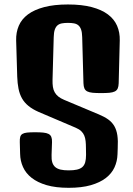

<svg xmlns="http://www.w3.org/2000/svg" viewBox="-20 -851 605 876"><path d="M70.3 -202.6Q69.8 -217.3 72.3 -226.3Q74.7 -235.4 82.3 -240Q89.8 -244.6 103.5 -246.1Q117.2 -247.6 139.6 -247.6Q162.1 -247.6 177.2 -246.1Q192.4 -244.6 201.4 -240Q210.4 -235.4 214.1 -226.3Q217.8 -217.3 217.3 -202.6L215.3 -144.5Q214.4 -124 218.5 -110.4Q222.7 -96.7 232.2 -88.6Q241.7 -80.6 256.8 -77.1Q272 -73.7 293.5 -73.7Q315.4 -73.7 330.8 -77.1Q346.2 -80.6 355.5 -88.6Q364.7 -96.7 368.7 -110.4Q372.6 -124 372.6 -144.5L372.1 -176.3Q372.1 -193.4 370.6 -207.3Q369.1 -221.2 364.5 -232.4Q359.9 -243.7 350.8 -252.4Q341.8 -261.2 325.7 -268.1L156.2 -340.3Q128.4 -352.5 109.9 -367.7Q91.3 -382.8 80.3 -402.3Q69.3 -421.9 64.5 -446.3Q59.6 -470.7 58.6 -501L53.7 -666.5Q52.7 -703.1 65.7 -733.4Q78.6 -763.7 107.4 -785.2Q136.2 -806.6 181.4 -818.6Q226.6 -830.6 290 -830.6Q353.5 -830.6 398.7 -818.6Q443.8 -806.6 472.4 -785.2Q501 -763.7 514.2 -733.4Q527.3 -703.1 526.4 -666.5L521.5 -471.2Q521 -456.5 517.1 -447.5Q513.2 -438.5 503.9 -433.8Q494.6 -429.2 479.2 -427.7Q463.9 -426.3 441.4 -426.3Q418.5 -426.3 403.1 -427.7Q387.7 -429.2 378.4 -433.8Q369.1 -438.5 365.2 -447.5Q361.3 -456.5 360.8 -471.2L355 -681.6Q354.5 -703.1 350.1 -715.8Q345.7 -728.5 337.6 -735.4Q329.6 -742.2 317.6 -744.4Q305.7 -746.6 290 -746.6Q274.4 -746.6 262.5 -744.4Q250.5 -742.2 242.4 -735.4Q234.4 -728.5 230 -715.8Q225.6 -703.1 225.1 -681.6L219.7 -486.8Q219.2 -468.3 221.4 -454.3Q223.6 -440.4 229.7 -429.7Q235.8 -418.9 246.1 -410.6Q256.3 -402.3 272.5 -395.5L430.7 -329.1Q456.5 -318.4 473.9 -305.9Q491.2 -293.5 501.5 -275.9Q511.7 -258.3 515.4 -233.9Q519 -209.5 517.1 -174.3L516.1 -147Q515.1 -115.2 502.4 -87.4Q489.7 -59.6 462.9 -38.8Q436 -18.1 394.3 -6.1Q352.5 5.9 293.5 5.9Q234.4 5.9 192.6 -6.3Q150.9 -18.6 124.3 -39.6Q97.7 -60.5 85 -88.9Q72.3 -117.2 71.8 -148.9Z"/></svg>

Font: Denk One
Style: Regular
Weight: 400
Designer: Irina Smirnova
Foundry: Irina Smirnova
Version: Version 1.002